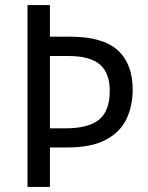

<svg xmlns="http://www.w3.org/2000/svg" viewBox="-20 -734 583 754"><path d="M501 -382Q501 -318 476.5 -266.5Q452 -215 395.5 -185Q339 -155 245 -155H176V0H88V-714H176V-590H254Q384 -590 442.5 -536.5Q501 -483 501 -382ZM236 -230Q328 -230 369.5 -264.5Q411 -299 411 -377Q411 -447 372.5 -480.5Q334 -514 249 -514H176V-230Z"/></svg>

Font: Noto Sans Khmer SemiCondensed
Style: Regular
Weight: 400
Width: 4
Designer: Danh Hong and the Monotype Design Team
Foundry: Monotype Imaging Inc.
Version: Version 2.004; ttfautohint (v1.8.4.7-5d5b)